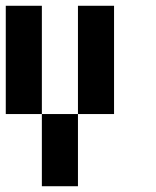

<svg xmlns="http://www.w3.org/2000/svg" viewBox="-20 -645 540 665"><path d="M0 -250V-625H125V-250ZM125 -250H250V0H125ZM250 -250V-625H375V-250Z"/></svg>

Font: GalmuriMono7 Regular
Style: Regular
Weight: 400
Designer: Lee Minseo (quiple)
Version: Version 2.399;hotconv 1.1.1;makeotfexe 2.6.0 DEVELOPMENT